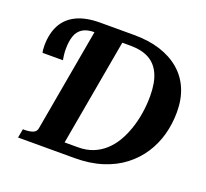

<svg xmlns="http://www.w3.org/2000/svg" viewBox="-122 -856 1074 1002"><g transform="rotate(20 415.0 -355.0)"><path d="M461 -651H415L310 -59H385Q429 -59 465.5 -73Q502 -87 531.5 -113.5Q561 -140 582 -175.5Q603 -211 617.5 -253.5Q632 -296 639.5 -343Q647 -390 647 -438Q647 -512 626 -559Q605 -606 564 -628.5Q523 -651 461 -651ZM262 -665 270 -653H261Q218 -653 193.5 -637Q169 -621 159 -591Q149 -561 149 -519Q149 -503 151 -486Q153 -469 155 -459H42Q40 -465 39 -477.5Q38 -490 38 -501Q39 -568 64.5 -614.5Q90 -661 141.5 -685.5Q193 -710 271 -710H460Q541 -710 605 -689.5Q669 -669 714.5 -630Q760 -591 783.5 -535Q807 -479 807 -408Q807 -343 790.5 -282.5Q774 -222 740.5 -171Q707 -120 657 -81.5Q607 -43 539 -21.5Q471 0 387 0H73L82 -49H92Q118 -49 137 -56Q156 -63 159 -84Z"/></g></svg>

Font: Roboto Serif 72pt SemiCondensed SemiBold
Style: Italic
Weight: 600
Width: 4
Italic angle: -10°
Designer: Greg Gazdowicz
Foundry: Commercial Type
Version: Version 1.008